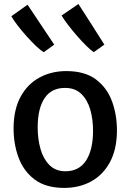

<svg xmlns="http://www.w3.org/2000/svg" viewBox="-20 -912 639 940"><path d="M294.5 8Q204 8 149.2 -33.5Q94.5 -75 70 -142.8Q45.5 -210.5 46.5 -290Q48 -379.5 82 -440.5Q116 -501.5 174 -532.8Q232 -564 304.5 -564Q395.5 -564 450.2 -522.8Q505 -481.5 529.2 -413.8Q553.5 -346 552.5 -267Q551 -177.5 517.2 -116.2Q483.5 -55 425.8 -23.5Q368 8 294.5 8ZM297.5 -73.5Q366 -72.5 400.8 -125.2Q435.5 -178 435.5 -271.5Q435.5 -329.5 421.5 -376.8Q407.5 -424 377.8 -452.5Q348 -481 301.5 -481.5Q233.5 -483 199 -432.5Q164.5 -382 164.5 -288.5Q164.5 -230.5 178.5 -182Q192.5 -133.5 222 -104Q251.5 -74.5 297.5 -73.5ZM439 -656.5Q424.5 -666 402.5 -687.8Q380.5 -709.5 357 -736.5Q333.5 -763.5 313.2 -790Q293 -816.5 281.5 -836L364 -892.5Q396 -843 427.8 -793Q459.5 -743 491 -693.5ZM194.5 -656.5Q179 -665 156.5 -686.5Q134 -708 109.8 -735Q85.5 -762 65.5 -788.2Q45.5 -814.5 35.5 -832.5L115 -889Q147.5 -840 180.2 -791.2Q213 -742.5 245.5 -693.5Z"/></svg>

Font: Merriweather Sans
Style: Regular
Weight: 400
Designer: Eben Sorkin
Foundry: Eben Sorkin
Version: Version 1.008; ttfautohint (v1.7.19-72a1) -l 8 -r 50 -G 200 